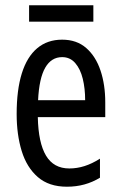

<svg xmlns="http://www.w3.org/2000/svg" viewBox="-20 -696 458 726"><path d="M215 -546Q270 -546 306 -514.5Q342 -483 360 -429.5Q378 -376 378 -309V-253H123Q125 -156 154 -107.5Q183 -59 242 -59Q271 -59 299.5 -68Q328 -77 358 -96V-24Q330 -7 299 1.5Q268 10 233 10Q165 10 123 -26.5Q81 -63 62 -125Q43 -187 43 -265Q43 -356 62.5 -418.5Q82 -481 120.5 -513.5Q159 -546 215 -546ZM215 -480Q174 -480 151 -440Q128 -400 124 -317H302Q302 -361 293 -398Q284 -435 264.5 -457.5Q245 -480 215 -480ZM333 -676V-614H90V-676Z"/></svg>

Font: Noto Sans Devanagari ExtraCondensed
Style: Regular
Weight: 400
Width: 2
Designer: Jelle Bosma - Monotype Design Team
Foundry: Monotype Imaging Inc.
Version: Version 2.006